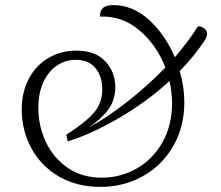

<svg xmlns="http://www.w3.org/2000/svg" viewBox="-20 -716 864 751"><path d="M790 -583Q790 -571 778 -554Q738 -494 683 -438Q701 -377 701 -316Q701 -220 657.5 -144.5Q614 -69 539 -27Q464 15 373 15Q279 15 209 -26.5Q139 -68 102 -137.5Q65 -207 65 -288Q65 -356 93 -408.5Q121 -461 170 -489.5Q219 -518 279 -518Q353 -518 392 -476Q431 -434 431 -375Q431 -325 404 -288Q377 -251 328 -218Q393 -252 474 -315Q555 -378 627 -452Q592 -542 524 -598.5Q456 -655 371 -651Q371 -674 383 -685Q395 -696 424 -696Q499 -696 562.5 -638.5Q626 -581 664 -492Q724 -563 754 -613Q768 -613 779 -605Q790 -597 790 -583ZM653 -313Q653 -352 643 -399Q552 -316 443 -253Q334 -190 245 -163L239 -189Q312 -235 346 -273.5Q380 -312 380 -368Q380 -417 353.5 -449.5Q327 -482 276 -482Q237 -482 203.5 -460Q170 -438 150 -395.5Q130 -353 130 -294Q130 -223 159.5 -160.5Q189 -98 245 -59.5Q301 -21 378 -21Q451 -21 514 -56.5Q577 -92 615 -158.5Q653 -225 653 -313Z"/></svg>

Font: Arima Madurai Light
Style: Regular
Weight: 300
Designer: Joana Correia and Natanael Gama
Foundry: NDISCOVER
Version: Version 1.019